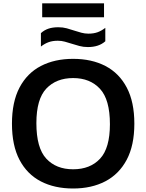

<svg xmlns="http://www.w3.org/2000/svg" viewBox="-20 -1094 856 1124"><path d="M408 9.5Q299.5 9.5 219 -32.2Q138.5 -74 94.2 -158.2Q50 -242.5 50 -370Q50 -497.5 94.5 -581.8Q139 -666 219.5 -707.8Q300 -749.5 408 -749.5Q517 -749.5 597.5 -707.5Q678 -665.5 722.2 -581.2Q766.5 -497 766.5 -370Q766.5 -243 721.8 -158.8Q677 -74.5 596.5 -32.5Q516 9.5 408 9.5ZM408 -103Q508 -103 565.8 -165Q623.5 -227 623.5 -367Q623.5 -511.5 565.2 -574.2Q507 -637 408 -637Q309.5 -637 251.2 -575.5Q193 -514 193 -373Q193 -228 250.8 -165.5Q308.5 -103 408 -103ZM494.5 -818.5Q468 -818.5 444.8 -824.8Q421.5 -831 400 -838Q379.5 -844.5 359.8 -850Q340 -855.5 318.5 -855.5Q288 -855.5 265 -847.2Q242 -839 219.5 -821.5V-900Q238.5 -917.5 263 -926Q287.5 -934.5 321.5 -934.5Q348 -934.5 371.2 -928.2Q394.5 -922 416 -914.5Q436.5 -908 456.2 -902.5Q476 -897 497.5 -897Q528 -897 551 -905.2Q574 -913.5 596.5 -931V-852.5Q559 -818.5 494.5 -818.5ZM227 -993V-1074.5H589V-993Z"/></svg>

Font: Encode Sans SemiExpanded SemiExpanded SemiBold
Style: Regular
Weight: 600
Width: 6
Designer: Multiple Designers
Foundry: Impallari Type
Version: Version 3.000; ttfautohint (v1.8.3) -l 8 -r 50 -G 200 -x 14 